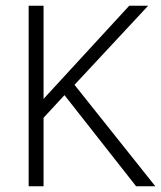

<svg xmlns="http://www.w3.org/2000/svg" viewBox="-20 -650 562 670"><path d="M80 0V-630H132V-305L431 -630H497L240 -354L522 0H455L205 -318L132 -239V0Z"/></svg>

Font: Mukta Vaani ExtraLight
Style: Regular
Weight: 275
Designer: Noopur Datye, Girish Dalvi, Yashodeep Gholap, Pallavi Karambelkar
Foundry: Ek Type
Version: Version 2.538;PS 1.000;hotconv 16.6.51;makeotf.lib2.5.65220;